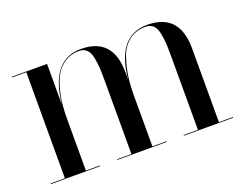

<svg xmlns="http://www.w3.org/2000/svg" viewBox="-81 -622 983 773"><g transform="rotate(-20 410.0 -235.0)"><path d="M20 -3H81V-457H20V-460H171V-286Q190 -470 319 -470Q456 -470 456 -319V-289Q473 -470 603 -470Q741 -470 741 -319V-3H801V0H590V-3H651V-308Q651 -348 650 -369.5Q649 -391 644 -416.5Q639 -442 626.5 -453.5Q614 -465 594 -465Q551 -465 521.5 -441Q492 -417 479 -376.5Q466 -336 461 -300Q456 -264 456 -223V-3H516V0H305V-3H366V-308Q366 -348 365 -369.5Q364 -391 359 -416.5Q354 -442 341.5 -453.5Q329 -465 309 -465Q274 -465 248 -448Q222 -431 208 -406Q194 -381 185 -346.5Q176 -312 173.5 -283Q171 -254 171 -223V-3H231V0H20Z"/></g></svg>

Font: Bodoni* 72
Style: Regular
Weight: 400
Version: Version 1.003